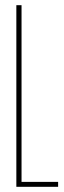

<svg xmlns="http://www.w3.org/2000/svg" viewBox="-20 -720 248 740"><path d="M43 0V-700H63V-19H204V0Z"/></svg>

Font: Georama ExtraCondensed Thin
Style: Regular
Weight: 100
Width: 2
Designer: Jean-Baptiste Levee
Foundry: Production Type
Version: Version 1.001